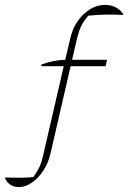

<svg xmlns="http://www.w3.org/2000/svg" viewBox="-47 -620 524 783"><path d="M29 143Q9 143 -6.5 132Q-22 121 -27 104Q26 105 48 104.5Q70 104 89 102Q105 80 114 60.5Q123 41 130 9L213 -350H121L122 -357Q174 -376 219 -376L240 -465Q254 -524 294 -562Q334 -600 383 -600Q407 -600 427 -589Q447 -578 457 -559Q417 -561 384.5 -560.5Q352 -560 313 -556Q294 -534 285 -515.5Q276 -497 268 -467L247 -376H389L384 -350H241L158 10Q149 47 129 77Q109 107 82.5 125Q56 143 29 143Z"/></svg>

Font: Piazzolla SC Thin
Style: Italic
Weight: 100
Italic angle: -11.3°
Designer: Juan Pablo del Peral
Foundry: Huerta Tipografica
Version: Version 1.330